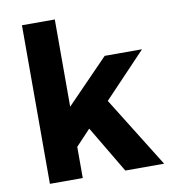

<svg xmlns="http://www.w3.org/2000/svg" viewBox="-83 -813 785 885"><g transform="rotate(-10 309.5 -371.0)"><path d="M232.9 0H79.1V-742.2H232.9V-334L430.2 -537.1H605L408.2 -330.1L613.8 0H432.1L301.8 -219.2L232.9 -146Z"/></g></svg>

Font: Montserrat-SemiBold
Style: Regular
Weight: 600
Designer: Julieta Ulanovsky
Foundry: Julieta Ulanovsky
Version: Version 6.001